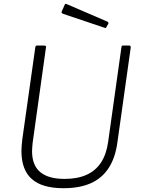

<svg xmlns="http://www.w3.org/2000/svg" viewBox="-20 -982 744 1012"><path d="M599 -233Q588 -150 552.5 -96Q517 -42 458 -16Q399 10 315 10Q202 10 147.5 -38.5Q93 -87 93 -186Q93 -201 94.5 -217Q96 -233 98 -251L166 -732Q167 -738 169 -740Q171 -742 175 -742H213Q219 -742 221.5 -739Q224 -736 222 -730L152 -229Q151 -217 150 -206.5Q149 -196 149 -185Q149 -111 192 -75Q235 -39 320 -39Q388 -39 436 -60.5Q484 -82 512.5 -125.5Q541 -169 550 -234L620 -733Q621 -739 622.5 -740.5Q624 -742 629 -742H661Q666 -742 667.5 -739Q669 -736 669 -731L599 -233ZM322 -959Q323 -961 325.5 -961.5Q328 -962 330 -961L546 -868Q549 -867 550.5 -864Q552 -861 551 -857L541 -840Q540 -835 537.5 -834.5Q535 -834 530 -836L313 -909Q307 -911 305 -915Q303 -919 306 -923Z"/></svg>

Font: Libre Franklin Thin ExtraLight
Style: Italic
Weight: 250
Italic angle: -8°
Version: Version 3.000